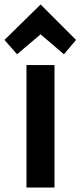

<svg xmlns="http://www.w3.org/2000/svg" viewBox="-51 -823 359 856"><path d="M192 -533V13H67V-533ZM130 -670 25 -581 -31 -645 130 -803 288 -645 234 -581Z"/></svg>

Font: Repo
Style: DemiBold
Weight: 600
Designer: Stefan Peev
Foundry: Context Ltd
Version: Version 001.000